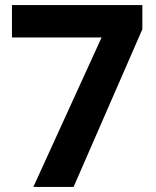

<svg xmlns="http://www.w3.org/2000/svg" viewBox="-20 -734 612 754"><path d="M111 0 379 -587H27V-714H539V-619L269 0Z"/></svg>

Font: Noto Sans Canadian Aboriginal
Style: Regular
Weight: 400
Designer: Monotype Design Team, Typotheque's Kevin King
Foundry: Monotype Imaging Inc.
Version: Version 2.002